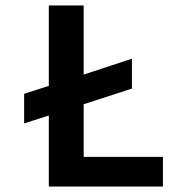

<svg xmlns="http://www.w3.org/2000/svg" viewBox="-20 -680 629 700"><path d="M158 0V-259L68 -230V-338L158 -367V-660H285V-408L461 -466V-357L285 -300V-108H574V0Z"/></svg>

Font: Bricolage Grotesque 10pt SemiBold
Style: Regular
Weight: 600
Designer: Mathieu Triay
Foundry: Atelier Triay
Version: Version 1.000; ttfautohint (v1.8.4.7-5d5b);gftools[0.9.29]